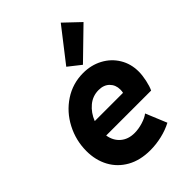

<svg xmlns="http://www.w3.org/2000/svg" viewBox="-236 -907 1016 1016"><g transform="rotate(-45 272.0 -398.5)"><path d="M30.3 -228.5Q30.3 -308.1 66.9 -378.4Q103.5 -448.7 167.7 -491Q231.9 -533.2 310.1 -533.2Q370.1 -533.2 418.9 -507.1Q467.8 -481 495.8 -434.8Q523.9 -388.7 523.9 -330.6Q523.9 -302.7 516.6 -268.6Q509.3 -234.4 499 -212.9H162.6Q169.9 -168 200.7 -141.8Q231.4 -115.7 278.3 -115.7Q308.6 -115.7 340.8 -125.7Q373 -135.7 390.6 -149.9L439.5 -31.7Q403.8 -12.7 359.9 -2.4Q315.9 7.8 272.9 7.8Q197.3 7.8 142.6 -22.9Q87.9 -53.7 59.1 -107.2Q30.3 -160.6 30.3 -228.5ZM385.3 -309.6Q387.7 -319.3 387.7 -332Q387.7 -366.7 365.2 -389.2Q342.8 -411.6 304.2 -411.6Q259.8 -411.6 225.6 -383.1Q191.4 -354.5 173.8 -309.6ZM270.5 -619.6 415 -805.2 502.4 -722.2 340.3 -564.5Z"/></g></svg>

Font: Reddit Sans Chocolate ExBold
Style: Italic
Weight: 800
Italic angle: -11.25°
Designer: Stephen Hutchings
Version: Version 1.013